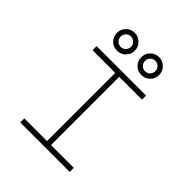

<svg xmlns="http://www.w3.org/2000/svg" viewBox="-249 -1085 1238 1238"><g transform="rotate(45 370.0 -465.5)"><path d="M596 -696V-659H388V-37H596V0H145V-37H352V-659H145V-696ZM340 -849Q340 -815 316 -791.5Q292 -768 258 -768Q224 -768 200.5 -791.5Q177 -815 177 -849Q177 -883 200.5 -907Q224 -931 258 -931Q292 -931 316 -907Q340 -883 340 -849ZM399 -849Q399 -883 422.5 -907Q446 -931 480 -931Q514 -931 538 -907Q562 -883 562 -849Q562 -815 538 -791.5Q514 -768 480 -768Q446 -768 422.5 -791.5Q399 -815 399 -849ZM305 -849Q305 -869 291.5 -883Q278 -897 258 -897Q238 -897 224.5 -883Q211 -869 211 -849Q211 -830 225 -816Q239 -802 258 -802Q278 -802 291.5 -816Q305 -830 305 -849ZM433 -849Q433 -830 447 -816Q461 -802 480 -802Q500 -802 513.5 -816Q527 -830 527 -849Q527 -869 513.5 -883Q500 -897 480 -897Q460 -897 446.5 -883Q433 -869 433 -849Z"/></g></svg>

Font: M Major Mono Display
Style: Regular
Weight: 400
Designer: Emre Parlak
Foundry: Emre Parlak
Version: Version 2.000; ttfautohint (v1.8) -l 8 -r 50 -G 200 -x 14 -D